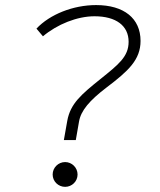

<svg xmlns="http://www.w3.org/2000/svg" viewBox="-20 -723 626 753"><path d="M230.5 -173.8H277.3L290 -246.6C297.4 -289.1 330.6 -328.6 397.9 -379.9C482.9 -444.3 531.2 -488.3 531.2 -562.5C531.2 -650.9 466.3 -703.1 356.9 -703.1C266.6 -703.1 175.3 -666.5 123 -610.8L148.4 -580.6C204.6 -627.9 282.7 -659.2 350.6 -659.2C435.1 -659.2 484.4 -622.1 484.4 -559.1C484.4 -500.5 444.3 -469.7 374 -413.1C299.3 -353 255.9 -316.9 243.7 -248.5ZM235.4 9.8C262.2 9.8 284.2 -11.7 284.2 -38.6C284.2 -65.4 262.2 -87.4 235.4 -87.4C208.5 -87.4 186.5 -65.4 186.5 -38.6C186.5 -11.7 208.5 9.8 235.4 9.8Z"/></svg>

Font: Cascadia Code PL ExtraLight
Style: Italic
Weight: 200
Italic angle: -10°
Monospace: yes
Designer: Aaron Bell
Foundry: Saja Typeworks
Version: Version 2404.023